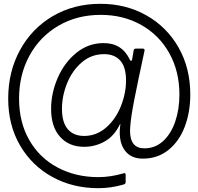

<svg xmlns="http://www.w3.org/2000/svg" viewBox="-20 -796 1040 1007"><path d="M23 -279Q23 -420 85 -533.5Q147 -647 257 -711.5Q367 -776 507 -776Q641 -776 748.5 -715Q856 -654 917 -546Q978 -438 978 -301Q978 -208 949 -131.5Q920 -55 863.5 -9.5Q807 36 729 36Q671 36 639.5 -1Q608 -38 608 -102Q608 -120 611 -141Q612 -152 608 -142Q578 -81 528 -53.5Q478 -26 421 -26Q342 -26 295 -78.5Q248 -131 248 -225Q248 -307 282.5 -387Q317 -467 380 -518.5Q443 -570 524 -570Q620 -570 661 -483Q664 -477 667 -477Q672 -477 673 -484L681 -532Q683 -541 692 -541H729Q740 -541 738 -530Q704 -373 685 -276.5Q666 -180 663 -130L662 -110Q662 -18 737 -18Q794 -18 835.5 -56Q877 -94 899 -158.5Q921 -223 921 -300Q921 -422 868 -517Q815 -612 721 -665Q627 -718 508 -718Q384 -718 286.5 -661Q189 -604 134.5 -504Q80 -404 80 -279Q80 -155 133.5 -61.5Q187 32 282 82.5Q377 133 496 133Q560 133 628 113L632 112Q639 112 639 121V160Q639 169 627 172Q562 191 496 191Q362 191 254.5 132Q147 73 85 -33.5Q23 -140 23 -279ZM641 -374Q641 -444 611 -478Q581 -512 526 -512Q459 -512 409 -469Q359 -426 332 -359.5Q305 -293 305 -225Q305 -154 335.5 -118.5Q366 -83 421 -83Q486 -83 536.5 -127Q587 -171 614 -239Q641 -307 641 -374Z"/></svg>

Font: Open Sauce Two Light
Style: Regular
Weight: 300
Designer: Alfredo Marco Pradil
Foundry: Creative Sauce Fz LLC
Version: Version 1.477